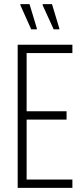

<svg xmlns="http://www.w3.org/2000/svg" viewBox="-20 -903 398 923"><path d="M65 0V-688H328V-648H108V-368H300V-328H108V-40H328V0ZM265 -762H238L185 -878V-883H230L265 -767ZM157 -762H130L78 -878V-883H122L157 -767Z"/></svg>

Font: Saira ExtraCondensed ExtraLight
Style: Regular
Weight: 250
Width: 2
Designer: Hector Gatti with collaboration of the Omnibus-Type team
Foundry: Omnibus-Type
Version: Version 1.101